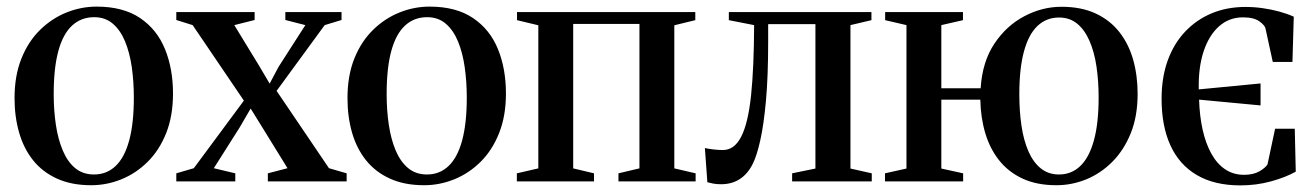

<svg xmlns="http://www.w3.org/2000/svg" viewBox="-20 -549 3980 581"><path d="M24 -252Q24 -320 44.8 -371.8Q65.5 -423.5 101.2 -458.5Q137 -493.5 181.2 -511.2Q225.5 -529 272.5 -529Q352.5 -529 403.8 -494.5Q455 -460 479.2 -400.5Q503.5 -341 503.5 -266Q503.5 -198 482.8 -146Q462 -94 426.5 -59Q391 -24 346.8 -6.2Q302.5 11.5 256 11.5Q196.5 11.5 152.5 -8.5Q108.5 -28.5 80 -64.2Q51.5 -100 37.8 -148Q24 -196 24 -252ZM264.5 -21Q303 -21 330 -46.8Q357 -72.5 371 -124.2Q385 -176 385 -253.5Q385 -302 378.8 -345.8Q372.5 -389.5 358.5 -423.5Q344.5 -457.5 321.5 -477.2Q298.5 -497 265 -497Q225.5 -497 198 -471.5Q170.5 -446 156.5 -394.5Q142.5 -343 142.5 -264Q142.5 -215.5 149 -171.8Q155.5 -128 169.8 -94Q184 -60 207.2 -40.5Q230.5 -21 264.5 -21Z M566.5 -40 718 -244.5 563 -473 513.5 -488.5V-512.5H750.5V-488.5L689 -473L763.5 -351L796 -296L822.5 -346L904 -473L843.5 -488.5V-512.5H1013.5V-488.5L962.5 -473L817 -274L975.5 -40L1029 -24.5V0H790.5V-24.5L850 -40L777.5 -157.5L738.5 -220.5L705 -163L627 -40L692 -24.5V0H513.5V-24.5Z M1031.5 -252Q1031.5 -320 1052.2 -371.8Q1073 -423.5 1108.8 -458.5Q1144.5 -493.5 1188.8 -511.2Q1233 -529 1280 -529Q1360 -529 1411.2 -494.5Q1462.5 -460 1486.8 -400.5Q1511 -341 1511 -266Q1511 -198 1490.2 -146Q1469.5 -94 1434 -59Q1398.5 -24 1354.2 -6.2Q1310 11.5 1263.5 11.5Q1204 11.5 1160 -8.5Q1116 -28.5 1087.5 -64.2Q1059 -100 1045.2 -148Q1031.5 -196 1031.5 -252ZM1272 -21Q1310.5 -21 1337.5 -46.8Q1364.5 -72.5 1378.5 -124.2Q1392.5 -176 1392.5 -253.5Q1392.5 -302 1386.2 -345.8Q1380 -389.5 1366 -423.5Q1352 -457.5 1329 -477.2Q1306 -497 1272.5 -497Q1233 -497 1205.5 -471.5Q1178 -446 1164 -394.5Q1150 -343 1150 -264Q1150 -215.5 1156.5 -171.8Q1163 -128 1177.2 -94Q1191.5 -60 1214.8 -40.5Q1238 -21 1272 -21Z M1544 0V-24.5L1609 -39.5V-472.5L1544.5 -488V-512.5H2084V-488L2020.5 -472.5V-39.5L2085 -24.5V0H1851.5V-24.5L1915 -39.5V-476.5H1714.5V-39.5L1777.5 -24.5V0Z M2162 8.5Q2148.5 8.5 2138 6.5Q2127.5 4.5 2120.5 2.5L2113 -101Q2123.5 -98.5 2138.8 -96.8Q2154 -95 2167.5 -95Q2202.5 -95 2223.2 -136Q2244 -177 2252.8 -260.8Q2261.5 -344.5 2262 -473L2185.5 -488V-512.5H2617V-488L2553.5 -473V-39L2618 -24.5V0H2377V-24.5L2447.5 -39V-476H2304.5V-423Q2304.5 -318 2297.8 -244Q2291 -170 2280.5 -123.8Q2270 -77.5 2258.5 -54.5Q2243.5 -23.5 2219.2 -7.5Q2195 8.5 2162 8.5Z M3177 11.5Q3117.5 11.5 3074.5 -8.5Q3031.5 -28.5 3003.5 -63.8Q2975.5 -99 2961.5 -146Q2947.5 -193 2946.5 -247.5H2828.5V-39L2894.5 -24.5V0H2658V-24.5L2723 -39V-473L2658.5 -488V-512.5H2894V-488L2828.5 -473V-282H2947.5Q2952.5 -362 2989 -416.8Q3025.5 -471.5 3079.8 -500Q3134 -528.5 3192 -528.5Q3252 -528.5 3295.5 -508.2Q3339 -488 3367.2 -452Q3395.5 -416 3409 -368.2Q3422.5 -320.5 3422.5 -265Q3422.5 -197.5 3401.8 -146Q3381 -94.5 3345.8 -59.2Q3310.5 -24 3266.8 -6.2Q3223 11.5 3177 11.5ZM3184.5 -21Q3222.5 -21 3249.2 -46.8Q3276 -72.5 3290.2 -124.2Q3304.5 -176 3304.5 -254Q3304.5 -304 3298 -347.8Q3291.5 -391.5 3277 -425Q3262.5 -458.5 3239.8 -477.2Q3217 -496 3184.5 -496Q3146.5 -496 3119.5 -470.5Q3092.5 -445 3078.5 -393.2Q3064.5 -341.5 3064.5 -264Q3064.5 -213 3071 -168.8Q3077.5 -124.5 3092 -91.2Q3106.5 -58 3129.5 -39.5Q3152.5 -21 3184.5 -21Z M3733.5 12Q3655 12 3601.8 -19.2Q3548.5 -50.5 3521.8 -109Q3495 -167.5 3495 -250Q3495 -314.5 3513.5 -365.8Q3532 -417 3566.2 -453.2Q3600.5 -489.5 3646.8 -508.8Q3693 -528 3749 -528Q3775.5 -528 3801.5 -524.2Q3827.5 -520.5 3851.2 -514Q3875 -507.5 3895 -498.5L3891 -361.5H3831.5L3809.5 -462.5Q3807.5 -472.5 3790.8 -484.5Q3774 -496.5 3741.5 -496.5Q3699.5 -496.5 3669 -469.5Q3638.5 -442.5 3622.2 -393.5Q3606 -344.5 3607.5 -278.5L3794.5 -296.5V-230L3608.5 -247.5Q3610 -198 3619.2 -156.5Q3628.5 -115 3645.5 -84.2Q3662.5 -53.5 3687.2 -36.8Q3712 -20 3744.5 -20Q3772.5 -20 3790.8 -30.5Q3809 -41 3815.5 -51.5L3838.5 -159.5H3898L3901 -29.5Q3869.5 -12 3825.5 0Q3781.5 12 3733.5 12Z"/></svg>

Font: Merriweather 120pt Medium
Style: Regular
Weight: 500
Version: Version 2.100